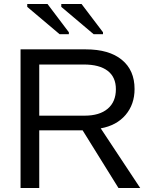

<svg xmlns="http://www.w3.org/2000/svg" viewBox="-20 -933 762 953"><path d="M675.8 0H567.9L390.1 -286.1H174.8V0H82V-688H405.8Q521.5 -688 584.7 -636.2Q647.9 -584.5 647.9 -491.2Q647.9 -415 603.3 -362.5Q558.6 -310.1 480 -295.9ZM555.2 -490.2Q555.2 -550.3 514.4 -581.5Q473.6 -612.8 396 -612.8H174.8V-358.9H399.9Q474.1 -358.9 514.6 -393.3Q555.2 -427.7 555.2 -490.2ZM491.2 -763.2H444.8L284.2 -898.9V-913.1H384.8L491.2 -772.9ZM321.8 -763.2H275.9L115.2 -898.9V-913.1H215.8L321.8 -772.9Z"/></svg>

Font: Libra Sans Modern
Style: Regular
Weight: 400
Foundry: Stefan Peev, Context Ltd
Version: Version 1.000